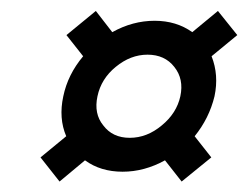

<svg xmlns="http://www.w3.org/2000/svg" viewBox="-20 -488 457 354"><path d="M136.7 -192.4 89.8 -153.3 54.7 -197.8 102.1 -236.8Q87.9 -270 96.7 -310.5Q105 -350.6 133.3 -384.3L102.5 -423.3L156.7 -467.8L187 -428.7Q224.6 -449.7 265.1 -449.7Q305.2 -449.7 334.5 -428.7L381.8 -467.8L417.5 -423.3L370.1 -384.3Q383.8 -349.6 375.5 -310.5Q365.7 -270 338.9 -236.8L369.6 -197.8L314.9 -153.3L284.2 -192.4Q246.1 -171.4 206.1 -171.4Q165.5 -171.4 136.7 -192.4ZM193.4 -364.7Q166.5 -342.8 159.7 -310.5Q152.8 -278.3 170.4 -256.8Q187.5 -233.9 219.2 -233.9Q251 -233.9 278.3 -256.8Q305.7 -279.3 312.5 -310.5Q319.3 -342.3 301.3 -364.7Q283.7 -387.2 252 -387.2Q220.7 -387.2 193.4 -364.7Z"/></svg>

Font: Fibel Nord
Style: Italic
Weight: 400
Designer: Peter Wiegel
Foundry: Peter Wioegel
Version: Version 000.000